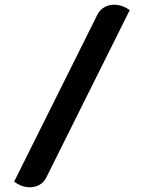

<svg xmlns="http://www.w3.org/2000/svg" viewBox="-20 -758 610 814"><path d="M393 -696Q403 -716 422 -727Q441 -738 464 -738Q498 -738 530 -715L176 -5Q166 15 147.5 25.5Q129 36 106 36Q72 36 40 12Z"/></svg>

Font: K2D SemiBold
Style: Regular
Weight: 600
Designer: Katatrad Aksorn Co.,Ltd.
Foundry: Cadson Demak Co.,Ltd.
Version: Version 1.000; ttfautohint (v1.6)